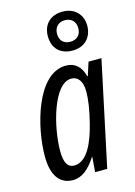

<svg xmlns="http://www.w3.org/2000/svg" viewBox="-123 -873 669 949"><g transform="rotate(-15 211.5 -399.0)"><path d="M294 -609C357 -609 395 -651 395 -711C394 -768 355 -808 294 -808C231 -808 193 -768 193 -709C193 -648 230 -609 294 -609ZM295 -654C258 -654 240 -676 240 -709C240 -741 260 -764 295 -764C329 -764 349 -741 349 -709C349 -676 328 -654 295 -654ZM130 10C177 10 214 -22 249 -76H251L245 0H307L421 -536H355L333 -468H330C317 -520 286 -546 241 -546C92 -546 25 -288 25 -139C25 -43 62 10 130 10ZM155 -58C121 -58 105 -86 105 -145C105 -267 159 -477 250 -477C285 -477 306 -448 306 -398C306 -353 298 -304 282 -240C260 -151 222 -58 155 -58Z"/></g></svg>

Font: Noto Sans ExtraCondensed
Style: Italic
Weight: 400
Width: 2
Italic angle: -12°
Designer: Monotype Design Team
Foundry: Monotype Imaging Inc.
Version: Version 2.013